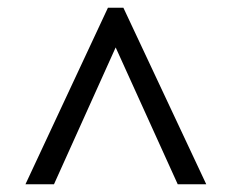

<svg xmlns="http://www.w3.org/2000/svg" viewBox="-20 -734 603 498"><path d="M46 -256 260 -714H300L515 -256H441L280 -611L120 -256Z"/></svg>

Font: Noto Serif Hebrew SemiBold
Style: Regular
Weight: 600
Version: Version 2.003